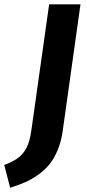

<svg xmlns="http://www.w3.org/2000/svg" viewBox="-76 -712 404 894"><path d="M298.8 -691.9 215.8 -101.1Q209 -52.2 192.4 -12.9Q175.8 26.4 154.1 53.2Q132.3 80.1 101.6 101.8Q70.8 123.5 40.5 136.7Q10.3 149.9 -28.8 162.1L-56.2 56.2Q-21 43 2 27.6Q24.9 12.2 38.6 -9Q52.2 -30.3 59.3 -53.5Q66.4 -76.7 70.8 -110.8L152.8 -691.9Z"/></svg>

Font: FiraGO SemiBold
Style: Italic
Weight: 600
Italic angle: -8°
Designer: bBox Type GmbH
Foundry: bBox Type GmbH
Version: Version 1.001;PS 001.001;hotconv 1.0.88;makeotf.lib2.5.64775